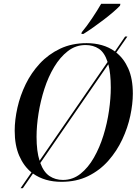

<svg xmlns="http://www.w3.org/2000/svg" viewBox="-20 -954 744 1019"><path d="M89 45 147 -39Q106 -72 82 -127.5Q58 -183 58 -260Q58 -318 72.5 -382.5Q87 -447 116.5 -507.5Q146 -568 191.5 -617Q237 -666 299 -695.5Q361 -725 440 -725Q482 -725 520 -714.5Q558 -704 590 -681L644 -760H656L597 -675Q637 -644 661 -590Q685 -536 685 -457Q685 -403 671.5 -339.5Q658 -276 629 -214Q600 -152 555 -101Q510 -50 448 -19.5Q386 11 306 11Q217 11 155 -33L101 45ZM174 -228Q174 -189 178 -157.5Q182 -126 190 -101L551 -625Q535 -675 505 -695Q475 -715 434 -715Q382 -715 340.5 -683Q299 -651 267.5 -598.5Q236 -546 215.5 -482Q195 -418 184.5 -352Q174 -286 174 -228ZM314 1Q366 1 407 -31.5Q448 -64 478.5 -117.5Q509 -171 529 -235.5Q549 -300 558.5 -366.5Q568 -433 568 -489Q568 -564 555 -613L194 -89Q212 -40 243 -19.5Q274 1 314 1ZM414 -783Q440 -814 468.5 -856.5Q497 -899 517 -934H619L617 -924Q605 -911 582.5 -891.5Q560 -872 532 -850.5Q504 -829 475.5 -809Q447 -789 423 -774H412Z"/></svg>

Font: Noto Serif Display SemiCondensed Medium
Style: Italic
Weight: 500
Width: 4
Italic angle: -12°
Designer: Monotype Design Team
Foundry: Monotype Imaging Inc.
Version: Version 2.009